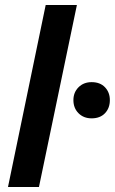

<svg xmlns="http://www.w3.org/2000/svg" viewBox="-20 -749 460 769"><path d="M12 0 163 -729H288L136 0ZM347 -275Q315 -275 294.5 -295.5Q274 -316 274 -348Q274 -379 294.5 -399.5Q315 -420 347 -420Q381 -420 400.5 -399.5Q420 -379 420 -348Q420 -316 400.5 -295.5Q381 -275 347 -275Z"/></svg>

Font: Mona Sans ExtraLight SemiBold
Style: Italic
Weight: 600
Italic angle: -11.6951°
Version: Version 2.000